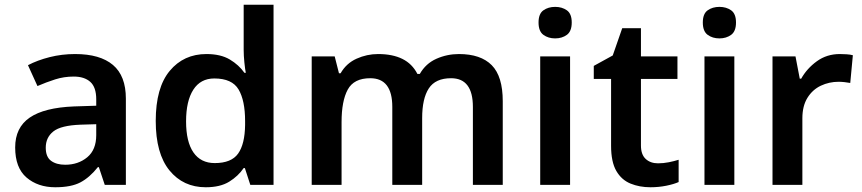

<svg xmlns="http://www.w3.org/2000/svg" viewBox="-20 -780 3637 810"><path d="M297 -552Q402 -552 456.5 -506Q511 -460 511 -364V0H422L397 -75H393Q358 -31 319 -10.5Q280 10 213 10Q140 10 92 -31Q44 -72 44 -158Q44 -242 105.5 -284Q167 -326 292 -331L386 -334V-361Q386 -412 361 -434.5Q336 -457 291 -457Q250 -457 212.5 -445Q175 -433 138 -417L98 -505Q138 -526 189.5 -539Q241 -552 297 -552ZM320 -254Q237 -251 205 -225.5Q173 -200 173 -157Q173 -118 195.5 -101.5Q218 -85 255 -85Q310 -85 348 -116.5Q386 -148 386 -210V-256Z M848 10Q753 10 695 -61Q637 -132 637 -270Q637 -410 696 -481Q755 -552 851 -552Q911 -552 949.5 -529Q988 -506 1011 -473H1017Q1014 -487 1011 -516Q1008 -545 1008 -570V-760H1134V0H1036L1013 -71H1008Q985 -37 947 -13.5Q909 10 848 10ZM886 -92Q956 -92 984.5 -132Q1013 -172 1014 -253V-269Q1014 -356 986.5 -402.5Q959 -449 884 -449Q826 -449 795.5 -401.5Q765 -354 765 -268Q765 -182 796 -137Q827 -92 886 -92Z M1916 -552Q2008 -552 2054.5 -505Q2101 -458 2101 -353V0H1975V-329Q1975 -450 1883 -450Q1817 -450 1789 -407Q1761 -364 1761 -282V0H1635V-329Q1635 -450 1542 -450Q1473 -450 1447 -402Q1421 -354 1421 -265V0H1295V-542H1392L1410 -471H1417Q1441 -513 1484.5 -532.5Q1528 -552 1575 -552Q1636 -552 1677.5 -531.5Q1719 -511 1741 -468H1751Q1776 -512 1821 -532Q1866 -552 1916 -552Z M2322 -751Q2351 -751 2371.5 -736.5Q2392 -722 2392 -685Q2392 -648 2371.5 -633Q2351 -618 2322 -618Q2293 -618 2272.5 -633Q2252 -648 2252 -685Q2252 -722 2272.5 -736.5Q2293 -751 2322 -751ZM2385 -542V0H2259V-542Z M2756 -91Q2779 -91 2801.5 -95.5Q2824 -100 2843 -106V-12Q2823 -3 2791 3.5Q2759 10 2724 10Q2678 10 2640 -5.5Q2602 -21 2580 -59Q2558 -97 2558 -165V-447H2485V-502L2565 -546L2605 -661H2684V-542H2838V-447H2684V-166Q2684 -128 2704 -109.5Q2724 -91 2756 -91Z M3015 -751Q3044 -751 3064.5 -736.5Q3085 -722 3085 -685Q3085 -648 3064.5 -633Q3044 -618 3015 -618Q2986 -618 2965.5 -633Q2945 -648 2945 -685Q2945 -722 2965.5 -736.5Q2986 -751 3015 -751ZM3078 -542V0H2952V-542Z M3523 -552Q3536 -552 3551.5 -551Q3567 -550 3578 -547L3567 -430Q3557 -432 3543 -433.5Q3529 -435 3518 -435Q3478 -435 3443 -418.5Q3408 -402 3386.5 -367.5Q3365 -333 3365 -281V0H3239V-542H3336L3354 -448H3360Q3384 -491 3426 -521.5Q3468 -552 3523 -552Z"/></svg>

Font: Noto Sans Gujarati UI SemiBold
Style: Regular
Weight: 600
Designer: Jelle Bosma - Monotype Design Team, Universal Thirst
Foundry: Monotype Imaging Inc.
Version: Version 2.106; ttfautohint (v1.8.4.7-5d5b)